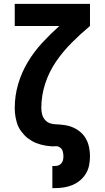

<svg xmlns="http://www.w3.org/2000/svg" viewBox="-20 -755 540 990"><path d="M250 215V101H263Q273 101 282 97.5Q291 94 297 86.5Q303 79 305 69.5Q307 60 307 51Q307 38 303.5 25.5Q300 13 289.5 5.5Q279 -2 266 -1Q253 0 240.5 -1Q228 -2 215.5 -4Q203 -6 190.5 -9.5Q178 -13 166.5 -17.5Q155 -22 144 -28.5Q133 -35 123 -42.5Q113 -50 104.5 -59.5Q96 -69 88.5 -79Q81 -89 75.5 -100.5Q70 -112 66.5 -124Q63 -136 60.5 -148.5Q58 -161 57 -173.5Q56 -186 56 -198Q56 -261 73.5 -321Q91 -381 123 -434.5Q155 -488 197.5 -534Q240 -580 286 -621H56V-735H444V-621Q395 -580 350 -535Q305 -490 269 -437.5Q233 -385 213 -323.5Q193 -262 193 -198Q193 -182 197 -166Q201 -150 211.5 -137.5Q222 -125 237.5 -119.5Q253 -114 269 -114H271Q294 -113 316.5 -109.5Q339 -106 359.5 -96.5Q380 -87 397 -72Q414 -57 424.5 -37Q435 -17 439.5 5.5Q444 28 444 50Q444 74 439.5 97Q435 120 423 140Q411 160 393 175Q375 190 353.5 199Q332 208 309 211.5Q286 215 263 215Z"/></svg>

Font: Iosevka Curly Heavy
Style: Regular
Weight: 900
Monospace: yes
Designer: Belleve Invis
Foundry: Belleve Invis
Version: Version 22.1.2; ttfautohint (v1.8.4)